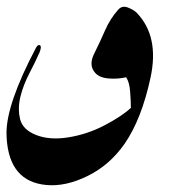

<svg xmlns="http://www.w3.org/2000/svg" viewBox="-20 -556 529 576"><path d="M119.1 -1Q176.8 4.4 242.9 -28.1Q309.1 -60.5 354 -125Q404.8 -198.7 431.6 -323.2Q458.5 -447.8 389.2 -518.6Q379.9 -527.3 363 -533.7Q346.2 -540 334.5 -526.9Q310.5 -500 295.4 -465.3Q280.3 -430.7 264.2 -398.4Q244.1 -360.8 265.6 -337.4Q278.3 -322.8 305.9 -320.6Q333.5 -318.4 358.4 -324.2Q368.2 -310.1 370.4 -281.2Q372.6 -252.4 372.6 -232.4Q345.2 -207 293.9 -180.2Q242.7 -153.3 185.5 -144Q128.4 -134.8 87.4 -151.4Q47.4 -167.5 40 -199.7Q36.6 -213.9 36.6 -228.5Q36.6 -247.1 41.5 -267.1Q49.8 -300.8 69.3 -338.4Q87.9 -374 99.1 -399.9Q102.5 -408.7 102.5 -414.1Q102.5 -418.9 99.6 -420.4Q98.1 -420.9 96.7 -420.9Q92.3 -420.9 87.4 -411.6Q-0.5 -244.6 -0.5 -157.2Q-0.5 -149.4 0 -141.6Q7.8 -11.2 119.1 -1Z"/></svg>

Font: Aref Ruqaa
Style: Regular
Weight: 400
Designer: Abdoulla Aref
Version: Version 0.7